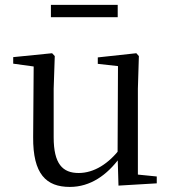

<svg xmlns="http://www.w3.org/2000/svg" viewBox="-20 -737 693 772"><path d="M260.9 14.6C343.5 14.6 410.3 -33 461.7 -103H488.1L464.9 -141.8C417.3 -78.8 358.2 -41.4 296.3 -41.4C231.5 -41.4 195.8 -78.2 195.8 -185.1V-380.4L200.2 -511.5L189.5 -523L33.1 -507.3V-481L137.7 -466.6L115.5 -483.7L113.3 -185.8C112.1 -37 165.6 14.6 260.9 14.6ZM456.4 9.3 610.3 0.2V-27.4L534.4 -35V-380.4L538.4 -511.5L528.2 -523L373.2 -506.2V-480.3L454.4 -471.2L452.8 -115.5V-114.1ZM184.7 -667.8H453.3V-717.3H184.7Z"/></svg>

Font: Source Han Serif TW VF
Style: Regular
Weight: 250
Designer: Ryoko NISHIZUKA 西塚涼子 (kana & ideographs); Frank Grießhammer (Latin, Greek & Cyrillic); Wenlong ZHANG 张文龙 (bopomofo); San
Foundry: Adobe
Version: Version 2.002;hotconv 1.1.0;makeotfexe 2.6.0